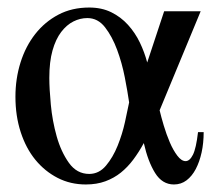

<svg xmlns="http://www.w3.org/2000/svg" viewBox="-20 -480 582 510"><path d="M521 -129Q521 -100 515.5 -75Q510 -50 500 -31Q490 -12 475.5 -1Q461 10 442 10Q411 10 392 -20.5Q373 -51 362 -100Q349 -76 334 -56Q319 -36 301 -21.5Q283 -7 260 1.5Q237 10 208 10Q167 10 133 -7.5Q99 -25 74 -55.5Q49 -86 35 -129Q21 -172 21 -223Q21 -271 34.5 -314Q48 -357 73.5 -389.5Q99 -422 135 -441Q171 -460 217 -460Q250 -460 275.5 -447.5Q301 -435 320 -414Q339 -393 351.5 -367Q364 -341 371 -314L416 -450H513L404 -187Q408 -170 415 -146.5Q422 -123 431 -102Q440 -81 451 -66.5Q462 -52 473 -52Q484 -52 492.5 -69Q501 -86 506 -129ZM323 -208Q319 -236 311.5 -274.5Q304 -313 291 -348Q278 -383 259 -407.5Q240 -432 212 -432Q193 -432 175 -423Q157 -414 142.5 -395Q128 -376 119.5 -346Q111 -316 111 -273Q111 -245 115 -202Q119 -159 130.5 -118Q142 -77 163 -47.5Q184 -18 217 -18Q243 -18 261.5 -40Q280 -62 292.5 -93Q305 -124 312 -156Q319 -188 323 -208Z"/></svg>

Font: STIXGeneralUnicodeRegular
Style: Regular
Weight: 400
Designer: MicroPress Inc., with final additions and corrections provided by Coen Hoffman, Elsevier (retired)
Version: Version 1.1.0